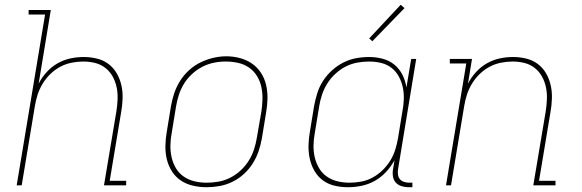

<svg xmlns="http://www.w3.org/2000/svg" viewBox="-20 -777 2440 805"><path d="M50 0 169 -716H100V-735H193L142 -426Q155 -452 175.5 -474.5Q196 -497 221.5 -511.5Q247 -526 275 -532Q303 -538 331 -538Q359 -538 386 -531.5Q413 -525 434.5 -509Q456 -493 469.5 -469.5Q483 -446 489 -419Q495 -392 494 -363.5Q493 -335 488 -307L440 -19H509V0H416L468 -310Q472 -335 473 -361Q474 -387 469 -411Q464 -435 452.5 -456Q441 -477 422 -492Q403 -507 379 -513Q355 -519 329 -519Q305 -519 280 -514Q255 -509 232.5 -497Q210 -485 191 -466.5Q172 -448 158.5 -425.5Q145 -403 137.5 -379.5Q130 -356 126 -331L71 0Z M846 8Q817 8 789 1.5Q761 -5 738.5 -20Q716 -35 701 -58.5Q686 -82 679.5 -109Q673 -136 673.5 -165Q674 -194 679 -223L697 -333Q702 -361 711 -387.5Q720 -414 735.5 -438.5Q751 -463 773 -483Q795 -503 821 -515.5Q847 -528 874.5 -534.5Q902 -541 929 -541Q958 -541 986 -533.5Q1014 -526 1036.5 -510.5Q1059 -495 1074 -472Q1089 -449 1095.5 -421.5Q1102 -394 1101.5 -365Q1101 -336 1096 -307L1078 -197Q1073 -169 1064 -142.5Q1055 -116 1039.5 -91.5Q1024 -67 1002 -47Q980 -27 954 -14.5Q928 -2 900.5 3Q873 8 846 8ZM846 -11Q871 -11 896.5 -15.5Q922 -20 945.5 -32Q969 -44 989 -62.5Q1009 -81 1023 -103.5Q1037 -126 1045 -150.5Q1053 -175 1057 -200L1076 -310Q1080 -336 1080.5 -362.5Q1081 -389 1075.5 -413.5Q1070 -438 1057 -459Q1044 -480 1023.5 -494Q1003 -508 978 -513.5Q953 -519 926 -519Q901 -519 876.5 -514Q852 -509 828.5 -497Q805 -485 785 -466.5Q765 -448 751.5 -426Q738 -404 730 -379.5Q722 -355 718 -330L700 -220Q695 -194 694.5 -168Q694 -142 699.5 -117.5Q705 -93 717.5 -72Q730 -51 750 -37Q770 -23 795 -17Q820 -11 846 -11Z M1439 8Q1410 8 1382.5 1.5Q1355 -5 1333.5 -21Q1312 -37 1298.5 -60.5Q1285 -84 1279 -110.5Q1273 -137 1273.5 -166Q1274 -195 1279 -223L1297 -333Q1302 -360 1310.5 -387Q1319 -414 1334.5 -438Q1350 -462 1372 -482Q1394 -502 1420 -515Q1446 -528 1473 -533Q1500 -538 1528 -538Q1557 -538 1585 -530.5Q1613 -523 1634 -505.5Q1655 -488 1667.5 -463Q1680 -438 1684 -410L1704 -530H1725L1649 -68Q1647 -57 1648.5 -45.5Q1650 -34 1656.5 -26Q1663 -18 1674 -14.5Q1685 -11 1696 -11H1709V8H1693Q1678 8 1663.5 3.5Q1649 -1 1639.5 -11.5Q1630 -22 1627.5 -37.5Q1625 -53 1628 -68L1634 -105Q1619 -78 1598 -55.5Q1577 -33 1551 -18.5Q1525 -4 1496 2Q1467 8 1439 8ZM1445 -11Q1469 -11 1494 -15.5Q1519 -20 1542 -32.5Q1565 -45 1584 -63.5Q1603 -82 1616.5 -104Q1630 -126 1637.5 -150.5Q1645 -175 1649 -199L1667 -309Q1672 -334 1673 -360Q1674 -386 1669 -410Q1664 -434 1652.5 -455.5Q1641 -477 1622 -492Q1603 -507 1578.5 -513Q1554 -519 1528 -519Q1503 -519 1478 -514.5Q1453 -510 1429.5 -498Q1406 -486 1386 -467.5Q1366 -449 1352 -426.5Q1338 -404 1330 -379.5Q1322 -355 1318 -330L1300 -220Q1295 -194 1294.5 -168Q1294 -142 1299.5 -118Q1305 -94 1317.5 -72.5Q1330 -51 1350 -37Q1370 -23 1394.5 -17Q1419 -11 1445 -11ZM1541 -604 1528 -616 1660 -757 1676 -743Z M1850 0 1935 -511H1866V-530H1959L1942 -426Q1955 -452 1975.5 -474.5Q1996 -497 2021.5 -511.5Q2047 -526 2075 -532Q2103 -538 2131 -538Q2159 -538 2186 -531.5Q2213 -525 2234.5 -509Q2256 -493 2269.5 -469.5Q2283 -446 2289 -419Q2295 -392 2294 -363.5Q2293 -335 2288 -307L2240 -19H2309V0H2216L2268 -310Q2272 -335 2273 -361Q2274 -387 2269 -411Q2264 -435 2252.5 -456Q2241 -477 2222 -492Q2203 -507 2179 -513Q2155 -519 2129 -519Q2105 -519 2080 -514Q2055 -509 2032.5 -497Q2010 -485 1991 -466.5Q1972 -448 1958.5 -425.5Q1945 -403 1937.5 -379.5Q1930 -356 1926 -331L1871 0Z"/></svg>

Font: Iosevka Curly Slab ThEx
Style: Italic
Weight: 100
Width: 7
Italic angle: -9°
Monospace: yes
Designer: Belleve Invis
Foundry: Belleve Invis
Version: Version 11.1.0; ttfautohint (v1.8.3)